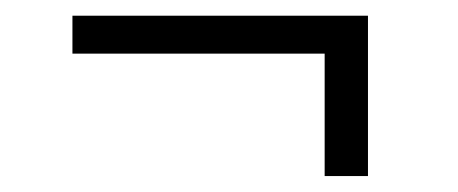

<svg xmlns="http://www.w3.org/2000/svg" viewBox="-20 -406 577 242"><path d="M443.8 -184.1H389.2V-338.4H71.3V-386.2H443.8Z"/></svg>

Font: Ufes Sans Light
Style: Regular
Weight: 200
Designer: Ricardo Esteves & Thais Bronze
Foundry: ProDesignUfes - Ricardo Esteves, Thais Bronze (This is a derivative work, based on Roboto family, by Christian Robertson
Version: Version 2.0